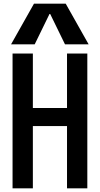

<svg xmlns="http://www.w3.org/2000/svg" viewBox="-20 -1020 540 1040"><path d="M48 0V-730H158V-435H343V-730H453V0H343V-337H158V0ZM40 -780 164 -1000H336L460 -780H332L252 -944H248L168 -780Z"/></svg>

Font: M PLUS Code Latin Medium
Style: Regular
Weight: 500
Designer: Coji Morishita
Foundry: UNDERFOREST DESIGN
Version: Version 1.002; ttfautohint (v1.8.3)